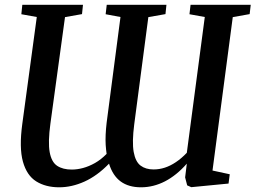

<svg xmlns="http://www.w3.org/2000/svg" viewBox="-20 -763 1060 796"><path d="M225.5 13.5Q169.5 13.5 130.2 -11Q91 -35.5 75 -93Q59 -150.5 72.5 -250L132.5 -692.5L68.5 -704L72.5 -743H324L320 -704.5L249.5 -692L189 -250.5Q178.5 -173.5 186 -132.2Q193.5 -91 217 -75.5Q240.5 -60 277.5 -60Q300 -60 324.2 -66.5Q348.5 -73 373.8 -87.2Q399 -101.5 422 -125Q419.5 -142 418.2 -161.8Q417 -181.5 418 -204.5Q419 -227.5 422 -253.5L479.5 -692.5L418 -704L422.5 -743H670L666 -704.5L595 -692L536.5 -247.5Q527 -174 534.2 -133.2Q541.5 -92.5 562.8 -76.5Q584 -60.5 616.5 -60.5Q640.5 -60.5 663.5 -68Q686.5 -75.5 709.2 -90.8Q732 -106 754.5 -129.5L829 -692.5L765.5 -704L770 -743H1019.5L1015 -704.5L945 -692L861 -56L932.5 -40.5L927.5 -2L773 13L756 5.5L747.5 -27.5L754.5 -84.5Q712 -36 664 -11.2Q616 13.5 564.5 13.5Q513.5 13.5 480.5 -10.5Q447.5 -34.5 432 -84.5Q383 -34 330.2 -10.2Q277.5 13.5 225.5 13.5Z"/></svg>

Font: Merriweather 48pt Medium
Style: Italic
Weight: 500
Italic angle: -7.8°
Version: Version 2.101